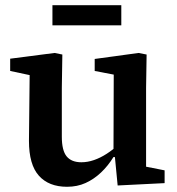

<svg xmlns="http://www.w3.org/2000/svg" viewBox="-20 -702 680 736"><path d="M237 14Q167 14 129 -28.5Q91 -71 91 -162L94 -446L127 -407L19 -430V-477L189 -499L219 -493L217 -365V-178Q217 -125 235.5 -102.5Q254 -80 292 -80Q316 -80 340.5 -88.5Q365 -97 389 -112.5Q413 -128 436 -149L445 -100H415Q394 -66 367 -40.5Q340 -15 308 -0.5Q276 14 237 14ZM431 9 420 -105 415 -106 416 -416 343 -430V-476L511 -499L542 -493L540 -365V-63L611 -49V0ZM181 -605V-682H445V-605Z"/></svg>

Font: Source Serif 4 SemiBold
Style: Regular
Weight: 600
Designer: Frank Grießhammer
Foundry: Adobe Systems Incorporated
Version: Version 4.004;hotconv 1.0.116;makeotfexe 2.5.65601